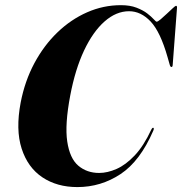

<svg xmlns="http://www.w3.org/2000/svg" viewBox="-20 -732 722 761"><path d="M588 -225.5Q591.5 -223 587.5 -214Q535.5 -93.5 457.8 -42Q380 9.5 286.5 9.5Q206 9.5 148 -29.2Q90 -68 65.8 -143Q41.5 -218 62 -326Q78.5 -411 116.2 -481.5Q154 -552 207.5 -603.5Q261 -655 325.2 -683.2Q389.5 -711.5 459 -711.5Q495.5 -711.5 521.2 -701.5Q547 -691.5 563.5 -678.8Q580 -666 589 -656Q598 -646 601 -646Q605.5 -646 616.8 -655.5Q628 -665 641.2 -677.5Q654.5 -690 664.8 -699.5Q675 -709 677.5 -709Q682.5 -709 681.5 -700L664.5 -475Q664 -466.5 660 -466.5Q655.5 -466 653 -474.5L644 -506Q615.5 -606 577 -646.8Q538.5 -687.5 491.5 -687.5Q440.5 -687.5 394.5 -647Q348.5 -606.5 313.2 -531.8Q278 -457 258.5 -354Q236.5 -238.5 246.5 -171.2Q256.5 -104 290.5 -75.2Q324.5 -46.5 373 -46.5Q406 -46.5 442.2 -62.5Q478.5 -78.5 514 -116Q549.5 -153.5 579.5 -218Q584 -227 588 -225.5Z"/></svg>

Font: Fraunces 144pt
Style: Bold Italic
Weight: 700
Italic angle: -16°
Version: Version 1.000;[b76b70a41]